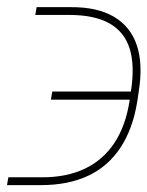

<svg xmlns="http://www.w3.org/2000/svg" viewBox="-67 -540 423 551"><path d="M-43 -31.2H54.7Q124.5 -31.2 176.5 -55.9Q228.5 -80.6 261 -129.4Q293.5 -178.2 304.7 -250L308.6 -277.3Q320.3 -351.6 305.2 -400.1Q290 -448.7 247.1 -472.9Q204.1 -497.1 131.8 -497.1H34.2L38.1 -519.5H135.7Q212.4 -520 260 -491.9Q307.6 -463.9 325.7 -409.9Q343.8 -356 331.1 -277.3L327.1 -250Q314.5 -170.4 278.8 -116.5Q243.2 -62.5 186 -35.6Q128.9 -8.8 50.8 -8.8H-46.9ZM79.1 -253.9 83 -277.3H317.4L313.5 -253.9Z"/></svg>

Font: Inter 28pt Thin
Style: Italic
Weight: 250
Italic angle: -9.3988°
Designer: Rasmus Andersson
Foundry: rsms
Version: Version 4.001;git-66647c0bb